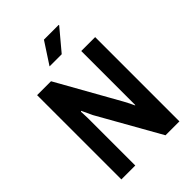

<svg xmlns="http://www.w3.org/2000/svg" viewBox="-236 -914 1015 1015"><g transform="rotate(-45 272.0 -406.0)"><path d="M300 -691H209L288 -812H398L399 -809ZM385 0 189 -347 161 -407 157 -404Q157 -398 158 -382.5Q159 -367 159 -352V0H55V-630H159L354 -283Q360 -273 370 -252.5Q380 -232 383 -225L385 -227V-280V-630H489V0Z"/></g></svg>

Font: Pragati Narrow
Style: Bold
Weight: 700
Designer: Hector Gatti, Marcela Romero, Pablo Cosgaya and Nicolas Silva
Foundry: Omnibus-Type
Version: Version 1.010; ttfautohint (v1.3)